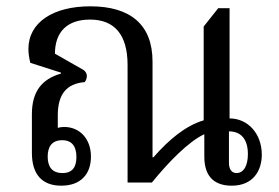

<svg xmlns="http://www.w3.org/2000/svg" viewBox="-20 -578 884 608"><path d="M174 10C236 10 268 -27 268 -82C268 -139 232 -176 183 -176C177 -176 169 -175 163 -173V-213C163 -280 191 -313 248 -318C252 -322 255 -330 255 -337C255 -346 250 -354 240 -359L154 -408C154 -478 194 -516 265 -516C342 -516 384 -469 384 -372V0H461C513 -64 577 -130 627 -153V-82C627 -11 667 10 714 10C781 10 809 -37 809 -88C809 -156 764 -203 707 -203V-552H671L625 -494V-197C568 -180 516 -137 466 -80H463V-383C463 -499 394 -558 266 -558C148 -558 70 -507 70 -423C70 -410 72 -395 76 -379L173 -348V-345C111 -327 81 -287 81 -216V-94C81 -25 114 10 174 10ZM729 -30C712 -30 705 -44 705 -63V-162C745 -162 765 -135 765 -90C765 -54 752 -30 729 -30ZM178 -30C144 -30 131 -51 131 -82C131 -113 144 -134 177 -134C209 -134 222 -113 222 -81C222 -50 210 -30 178 -30Z"/></svg>

Font: Noto Serif Thai SemiCondensed
Style: Regular
Weight: 400
Width: 4
Designer: Monotype Design Team
Foundry: Monotype Imaging Inc.
Version: Version 2.002